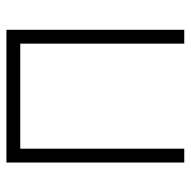

<svg xmlns="http://www.w3.org/2000/svg" viewBox="-18 -562 580 583"><g transform="rotate(-90 271.5 -270.0)"><path d="M70 0V-540H473V0H431V-498H112V0Z"/></g></svg>

Font: Hauora
Style: Regular
Weight: 400
Designer: Wayne Shih
Foundry: WCYS
Version: Version 1.001